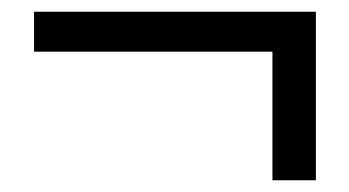

<svg xmlns="http://www.w3.org/2000/svg" viewBox="-20 -423 595 327"><path d="M444 -116V-335H38V-403H518V-116Z"/></svg>

Font: Noto Sans SC Thin
Style: Regular
Weight: 400
Version: Version 2.004-H2;hotconv 1.0.118;makeotfexe 2.5.65603